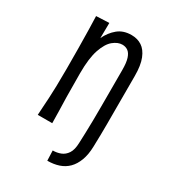

<svg xmlns="http://www.w3.org/2000/svg" viewBox="-167 -614 775 862"><g transform="rotate(30 220.0 -183.0)"><path d="M214 156 212 104Q234 104 253 96.5Q272 89 284.5 70Q297 51 298 15Q299 -9 300 -38.5Q301 -68 301.5 -103Q302 -138 302 -177Q302 -216 302 -259V-365Q302 -403 295 -424.5Q288 -446 275.5 -455Q263 -464 246 -464Q223 -464 199.5 -445Q176 -426 160.5 -381Q145 -336 145 -258Q145 -181 146 -135Q147 -89 148 -59.5Q149 -30 149 -1H74Q75 -22 76.5 -43Q78 -64 79.5 -91Q81 -118 82 -155Q83 -192 83 -246Q83 -300 82.5 -352Q82 -404 81 -447Q80 -490 79 -516L146 -519Q146 -500 145.5 -480Q145 -460 145 -440Q162 -476 190 -499Q218 -522 260 -522Q291 -522 314 -507Q337 -492 350.5 -458.5Q364 -425 364 -370V-260Q364 -217 364 -183.5Q364 -150 364 -122Q364 -94 363.5 -65.5Q363 -37 362 -3Q361 39 349.5 69.5Q338 100 319 119Q300 138 273.5 147Q247 156 214 156Z"/></g></svg>

Font: Truculenta
Style: Regular
Weight: 400
Designer: Ivan Castro, Eva Sanz & Omnibus-Type Team
Foundry: Omnibus-Type
Version: Version 1.002